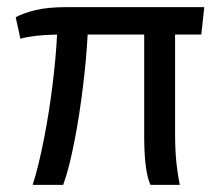

<svg xmlns="http://www.w3.org/2000/svg" viewBox="-20 -517 616 537"><path d="M469.7 -420.4V-142.6Q469.7 -92.8 473.9 -57.4Q478 -22 482.9 0H400.9Q393.1 -15.6 388.2 -49.1Q383.3 -82.5 383.3 -137.2V-420.4H225.1Q223.6 -390.1 220.5 -354Q217.3 -317.9 212.6 -279.1Q208 -240.2 201.9 -200.7Q195.8 -161.1 188.7 -124.5Q181.6 -87.9 173.6 -55.9Q165.5 -23.9 156.7 0H71.3Q80.1 -26.9 88.1 -60.3Q96.2 -93.8 103.3 -130.1Q110.4 -166.5 116.5 -205.1Q122.6 -243.7 127.2 -281.5Q131.8 -319.3 135 -354.7Q138.2 -390.1 139.6 -420.4Q101.6 -419.4 77.9 -416.5Q54.2 -413.6 37.1 -408.7L23.9 -468.8Q45.4 -480.5 79.6 -488.8Q113.8 -497.1 167.5 -497.1H551.3L543 -420.4Z"/></svg>

Font: Shanti
Style: Regular
Weight: 400
Designer: vernon adams
Foundry: vernon adams
Version: Version 1.000